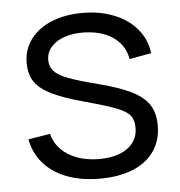

<svg xmlns="http://www.w3.org/2000/svg" viewBox="-45 -598 616 656"><g transform="rotate(-5 262.5 -270.5)"><path d="M40 -140.7 115 -153Q122.8 -122.2 144.8 -99.6Q166.8 -77 200.4 -64.8Q234 -52.7 275.7 -52.7Q316.2 -52.7 346.1 -64.3Q376 -76 392 -97.7Q408 -119.3 408 -148.7Q408 -174.7 396.4 -189.9Q384.8 -205.2 352.2 -218.2Q319.7 -231.2 248 -250.7Q173.3 -270.7 132.3 -290.7Q91.3 -310.7 74 -336.5Q56.7 -362.3 56.7 -401Q56.7 -446.5 82.3 -481.5Q108 -516.5 154.5 -535.8Q201 -555 261.7 -555Q322 -555 370.4 -535.3Q418.8 -515.7 448.4 -479.9Q478 -444.2 483.3 -397.7L408.3 -384Q403.2 -415.3 383.5 -438.7Q363.8 -462 332.3 -474.7Q300.8 -487.3 260.7 -488Q222.7 -488.8 193.2 -478.6Q163.8 -468.3 147.4 -449.1Q131 -429.8 131 -404.7Q131 -382.5 144.2 -367.4Q157.3 -352.3 190.5 -339.2Q223.7 -326.2 289 -309.7Q364.7 -290.3 406.5 -269.4Q448.3 -248.5 466.3 -220.3Q484.3 -192.2 484.3 -149.7Q484.3 -99 458.8 -61.9Q433.3 -24.8 385.3 -5.2Q337.3 14.3 271.7 14.3Q208.8 14.3 159.8 -4.1Q110.8 -22.5 80.1 -57.3Q49.3 -92.2 40 -140.7Z"/></g></svg>

Font: Tap Sans
Style: Regular
Weight: 400
Designer: Tap Payments
Foundry: Tap Payments
Version: Version 1.001;Glyphs 3.1.2 (3151)